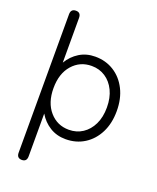

<svg xmlns="http://www.w3.org/2000/svg" viewBox="-164 -795 895 1098"><g transform="rotate(20 283.5 -246.0)"><path d="M105 208Q74 208 74 175V-667Q74 -700 105 -700Q135 -700 135 -667V-395Q161 -439 203 -465Q245 -491 299 -491Q363 -491 413 -459.5Q463 -428 491.5 -371.5Q520 -315 520 -240Q520 -165 491.5 -108.5Q463 -52 413 -20.5Q363 11 299 11Q245 11 203 -15Q161 -41 135 -85V175Q135 208 105 208ZM298 -46Q345 -46 381.5 -70Q418 -94 439 -137.5Q460 -181 460 -240Q460 -299 439 -342.5Q418 -386 381.5 -410Q345 -434 298 -434Q227 -434 181 -381.5Q135 -329 135 -240Q135 -152 181 -99Q227 -46 298 -46Z"/></g></svg>

Font: Zen Maru Gothic
Style: Regular
Weight: 400
Designer: Yoshimichi Ohira
Foundry: Positype
Version: Version 1.002